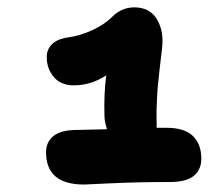

<svg xmlns="http://www.w3.org/2000/svg" viewBox="-20 -888 580 517"><path d="M206.1 -391.1Q104 -391.1 104 -478Q104 -505.9 124.3 -522Q144.5 -538.1 187 -538.1Q201.7 -538.1 268.1 -540Q261.2 -561.5 261.2 -578.1Q259.8 -638.7 266.1 -685.1Q224.6 -658.2 179.2 -658.2Q143.6 -658.2 124.8 -680.7Q106 -703.1 106 -732.9Q105 -752.9 118.9 -767.8Q132.8 -782.7 162.1 -787.1Q195.8 -791.5 229.2 -807.1Q262.7 -822.8 282.2 -842.8Q307.6 -868.2 341.8 -868.2Q383.8 -868.2 403.1 -835.2Q422.4 -802.2 416 -754.9Q412.1 -723.1 409.2 -696.5Q406.2 -669.9 404.8 -653.6Q403.3 -637.2 402.6 -617.9Q401.9 -598.6 401.6 -591.8Q401.4 -585 401.6 -566.9Q401.9 -548.8 401.9 -543.9H428.2Q476.1 -543.9 498.5 -522.7Q521 -501.5 522 -464.8Q523.4 -433.6 503.4 -415.8Q483.4 -397.9 437 -397.9Q353 -397.9 281 -394.5Q209 -391.1 206.1 -391.1Z"/></svg>

Font: Shantell Sans Irregular
Style: Regular
Weight: 800
Designer: Stephen Nixon, Anya Danilova, Shantell Martin
Foundry: Arrow Type
Version: Version 1.006;[9816181b4]